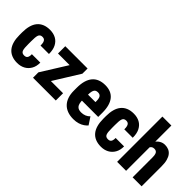

<svg xmlns="http://www.w3.org/2000/svg" viewBox="46 -1495 2249 2249"><g transform="rotate(45 1170.5 -370.0)"><path d="M239.7 -110.4Q257.3 -110.4 269.3 -117.2Q281.2 -124 287.4 -140.6Q293.5 -157.2 293 -185.5H432.6Q433.1 -123 407.7 -79.3Q382.3 -35.6 339.6 -12.9Q296.9 9.8 242.7 9.8Q189.5 9.8 149.7 -6.8Q109.9 -23.4 83.5 -55.4Q57.1 -87.4 44.2 -134.3Q31.2 -181.2 31.2 -242.2V-286.1Q31.2 -346.7 44.2 -393.8Q57.1 -440.9 83.5 -472.9Q109.9 -504.9 149.4 -521.5Q189 -538.1 242.2 -538.1Q299.3 -538.1 342 -514.9Q384.8 -491.7 408.9 -445.3Q433.1 -398.9 432.6 -328.6H293Q293.5 -358.9 288.1 -378.4Q282.7 -397.9 270.8 -407.7Q258.8 -417.5 238.8 -417.5Q218.3 -417.5 206.3 -409.4Q194.3 -401.4 188.7 -385Q183.1 -368.7 181.4 -344Q179.7 -319.3 179.7 -286.1V-242.2Q179.7 -208 181.4 -183.1Q183.1 -158.2 189 -142.1Q194.8 -126 206.8 -118.2Q218.8 -110.4 239.7 -110.4Z M874.5 -120.6V0H534.7V-120.6ZM872.6 -442.4 597.7 0H497.1V-88.9L771.5 -528.3H872.6ZM822.8 -528.3V-407.7H503.4V-528.3Z M1172.4 9.8Q1117.2 9.8 1074.2 -6.3Q1031.2 -22.5 1002 -53.5Q972.7 -84.5 957.5 -129.2Q942.4 -173.8 942.4 -231V-280.8Q942.4 -344.7 956.3 -392.8Q970.2 -440.9 997.1 -473.1Q1023.9 -505.4 1064.5 -521.7Q1105 -538.1 1157.7 -538.1Q1207 -538.1 1245.1 -522.5Q1283.2 -506.8 1309.1 -475.3Q1335 -443.8 1348.4 -396.2Q1361.8 -348.6 1361.8 -285.2V-215.3H1001.5V-315.4H1216.3V-330.1Q1216.3 -362.3 1210 -381.3Q1203.6 -400.4 1190.4 -408.9Q1177.2 -417.5 1156.7 -417.5Q1136.2 -417.5 1123.3 -409.9Q1110.4 -402.3 1103.5 -386.2Q1096.7 -370.1 1094 -343.8Q1091.3 -317.4 1091.3 -280.8V-231Q1091.3 -195.3 1097.2 -172.1Q1103 -148.9 1114.7 -135.5Q1126.5 -122.1 1143.3 -116.5Q1160.2 -110.8 1182.6 -110.8Q1215.3 -110.8 1243.9 -122.3Q1272.5 -133.8 1292.5 -156.2L1352.5 -64.9Q1338.4 -47.4 1313.2 -29.8Q1288.1 -12.2 1252.7 -1.2Q1217.3 9.8 1172.4 9.8Z M1627.4 -110.4Q1645 -110.4 1657 -117.2Q1668.9 -124 1675 -140.6Q1681.2 -157.2 1680.7 -185.5H1820.3Q1820.8 -123 1795.4 -79.3Q1770 -35.6 1727.3 -12.9Q1684.6 9.8 1630.4 9.8Q1577.1 9.8 1537.4 -6.8Q1497.6 -23.4 1471.2 -55.4Q1444.8 -87.4 1431.9 -134.3Q1418.9 -181.2 1418.9 -242.2V-286.1Q1418.9 -346.7 1431.9 -393.8Q1444.8 -440.9 1471.2 -472.9Q1497.6 -504.9 1537.1 -521.5Q1576.7 -538.1 1629.9 -538.1Q1687 -538.1 1729.7 -514.9Q1772.5 -491.7 1796.6 -445.3Q1820.8 -398.9 1820.3 -328.6H1680.7Q1681.2 -358.9 1675.8 -378.4Q1670.4 -397.9 1658.4 -407.7Q1646.5 -417.5 1626.5 -417.5Q1606 -417.5 1594 -409.4Q1582 -401.4 1576.4 -385Q1570.8 -368.7 1569.1 -344Q1567.4 -319.3 1567.4 -286.1V-242.2Q1567.4 -208 1569.1 -183.1Q1570.8 -158.2 1576.7 -142.1Q1582.5 -126 1594.5 -118.2Q1606.4 -110.4 1627.4 -110.4Z M2039.1 -750V0H1890.6V-750ZM2019.5 -282.2 1983.4 -281.2Q1982.4 -336.9 1993.7 -383.8Q2004.9 -430.7 2026.6 -465.3Q2048.3 -500 2079.1 -519Q2109.9 -538.1 2147 -538.1Q2179.7 -538.1 2207 -526.9Q2234.4 -515.6 2254.2 -491.2Q2273.9 -466.8 2284.9 -427.2Q2295.9 -387.7 2295.9 -330.6V0H2147V-331.5Q2147 -364.7 2140.4 -383.5Q2133.8 -402.3 2121.3 -409.9Q2108.9 -417.5 2089.8 -417.5Q2068.4 -417.5 2054.7 -407.2Q2041 -397 2033.2 -378.7Q2025.4 -360.4 2022.5 -335.7Q2019.5 -311 2019.5 -282.2Z"/></g></svg>

Font: Roboto Condensed ExtraBold
Style: Regular
Weight: 800
Designer: Christian Robertson
Foundry: Google
Version: Version 3.008; 2023